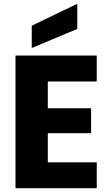

<svg xmlns="http://www.w3.org/2000/svg" viewBox="-20 -996 581 1016"><path d="M492 -565H233V-423H462V-291H233V-137H492V0H62V-702H492ZM389 -976V-843L148 -742V-860Z"/></svg>

Font: Poppins
Style: Bold
Weight: 700
Designer: Ninad Kale (Devanagari), Jonny Pinhorn (Latin)
Version: Version 5.002